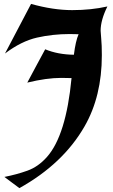

<svg xmlns="http://www.w3.org/2000/svg" viewBox="-20 -783 588 996"><path d="M5.9 -505.4Q5.9 -505.4 141.1 -762.7Q255.9 -730.5 354.5 -730.5Q453.1 -730.5 537.1 -749.5Q502 -678.7 502 -623.5Q502 -614.7 505.1 -582.3Q508.3 -549.8 508.3 -496.6Q508.3 -283.7 418.9 -127.9Q307.6 66.4 80.6 192.9Q61.5 178.2 41.5 163.8Q21.5 149.4 2.9 134.8Q65.4 122.6 121.8 102.5Q178.2 82.5 223.6 31.2Q322.8 -80.6 351.1 -377.9Q329.1 -378.9 297.4 -378.9Q221.7 -378.9 121.6 -354.5Q144.5 -397.5 167.5 -440.4Q190.4 -483.4 214.4 -527.3Q280.3 -500 363.3 -499Q372.1 -569.8 387.7 -605.5Q363.8 -606.4 341.3 -606.4Q253.4 -606.4 171.9 -587.9Q90.3 -569.3 5.9 -505.4Z"/></svg>

Font: UnifrakturCook
Style: Bold
Weight: 700
Designer: j. 'mach' wust
Version: Version 2011-09-01